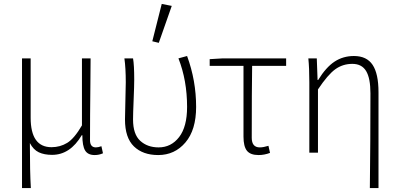

<svg xmlns="http://www.w3.org/2000/svg" viewBox="-20 -777 2031 977"><path d="M92 180V-480H136V-178Q136 -28 242 -28Q286 -28 322 -50Q358 -72 397 -139V-480H441Q441 -433 440 -348Q439 -263 438.5 -193.5Q438 -124 438 -64Q438 -27 468 -27Q480 -27 496 -33L504 3Q484 12 462 12Q427 12 413 -11.5Q399 -35 399 -89H396Q337 11 245 11Q205 11 177.5 -2Q150 -15 132 -49Q132 99 137 180Z M785 12Q707 12 661.5 -32Q616 -76 616 -169Q616 -200 618 -263Q620 -326 620 -358Q620 -431 613 -480H657Q663 -446 663 -372Q663 -340 660 -268.5Q657 -197 657 -169Q657 -94 693.5 -60.5Q730 -27 787 -27Q851 -27 891.5 -79.5Q932 -132 932 -233Q932 -368 888 -480L932 -492Q978 -367 978 -233Q978 -116 923.5 -52Q869 12 785 12ZM755 -567 803 -757 854 -747 788 -559Z M1296 12Q1254 12 1236.5 -10Q1219 -32 1219 -82V-442H1047V-476L1114 -480H1436V-442H1263Q1261 -318 1261 -76Q1261 -27 1302 -27Q1320 -27 1346 -35L1354 1Q1325 12 1296 12Z M1862 180Q1865 -62 1865 -302Q1865 -379 1843 -415.5Q1821 -452 1773 -452Q1724 -452 1686 -424.5Q1648 -397 1598 -322V0H1554V-358Q1554 -431 1549 -480H1592L1596 -370H1599Q1639 -435 1682.5 -463.5Q1726 -492 1781 -492Q1846 -492 1876 -447Q1906 -402 1906 -308V180Z"/></svg>

Font: Toshiba Sans Light
Style: Regular
Weight: 300
Designer: Paul D. Hunt
Foundry: Toshiba Corporation
Version: Version 2.020;PS 2.0;hotconv 1.0.86;makeotf.lib2.5.63406